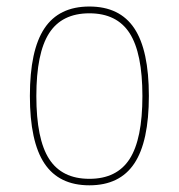

<svg xmlns="http://www.w3.org/2000/svg" viewBox="-20 -550 540 580"><path d="M128.4 -69.8Q167 -9.8 250 -9.8Q333 -9.8 371.6 -69.8Q410.2 -129.9 410.2 -259.8Q410.2 -389.6 371.6 -449.7Q333 -509.8 250 -509.8Q167 -509.8 128.4 -449.7Q89.8 -389.6 89.8 -259.8Q89.8 -129.9 128.4 -69.8ZM385.7 -56.2Q341.8 9.8 250 9.8Q158.2 9.8 114.3 -56.2Q70.3 -122.1 70.3 -260.3Q70.3 -398.4 114.3 -464.4Q158.2 -530.3 250 -530.3Q341.8 -530.3 385.7 -464.4Q429.7 -398.4 429.7 -260.3Q429.7 -122.1 385.7 -56.2Z"/></svg>

Font: Mgen+ 1m thin
Style: Regular
Weight: 100
Designer: [Source Han Sans]
Ryoko NISHIZUKA  (kana & ideographs); Paul D. Hunt (Latin, Greek & Cyrillic); Wenlong ZHANG  (bopomofo
Version: Version 1.059.20150602